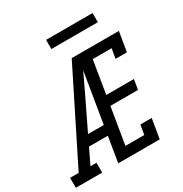

<svg xmlns="http://www.w3.org/2000/svg" viewBox="-223 -1077 1178 1234"><g transform="rotate(-30 366.5 -459.5)"><path d="M-16 0 -17 -74H47L377 -735H449Q422 -673 393 -612Q364 -551 335 -490L224 -260H341L329 -187H189L134 -73H179V0ZM298 0 419 -735H727L703 -590H619L631 -662H491L451 -419H656L644 -345H439L394 -74H534L546 -145H630L606 0ZM293 -851V-919H638V-851Z"/></g></svg>

Font: Iosevka Plex Etoile
Style: Italic
Weight: 400
Italic angle: -9°
Designer: Belleve Invis
Foundry: Belleve Invis
Version: Version 25.1.1; ttfautohint (v1.8.4)